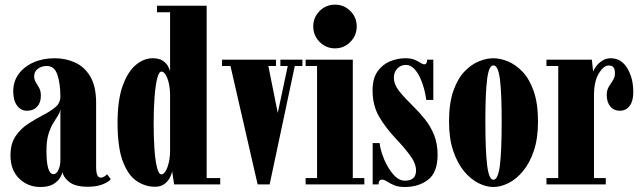

<svg xmlns="http://www.w3.org/2000/svg" viewBox="-20 -774 2688 806"><path d="M149.5 11Q97 11 60.5 -24.5Q24 -60 24 -121.5Q24 -170.5 45 -201.8Q66 -233 97.5 -253.8Q129 -274.5 160.2 -290.5Q191.5 -306.5 212.5 -324.2Q233.5 -342 233.5 -368.5Q233.5 -422 221.2 -459.5Q209 -497 176.5 -497Q155 -497 139.2 -485.5Q123.5 -474 123.5 -454Q123.5 -439.5 130.5 -428.5Q137.5 -417.5 144.5 -404.8Q151.5 -392 151.5 -372Q151.5 -343 135.8 -326Q120 -309 93.5 -309Q67.5 -309 51.5 -331Q35.5 -353 35.5 -391Q35.5 -431.5 58 -462.8Q80.5 -494 120 -511.8Q159.5 -529.5 209.5 -529.5Q256 -529.5 295.8 -511.2Q335.5 -493 359.5 -452Q383.5 -411 383.5 -342V-76.5Q383.5 -50 388.2 -39.2Q393 -28.5 403 -28.5Q411.5 -28.5 418.8 -33.5Q426 -38.5 429.5 -42.5L445 -22Q438 -11.5 412.5 -0.8Q387 10 349 10Q297 10 271.5 -9.5Q246 -29 242.5 -52Q241 -43 232.2 -28Q223.5 -13 203.8 -1Q184 11 149.5 11ZM204.5 -43Q217.5 -43 225.5 -61.2Q233.5 -79.5 233.5 -101V-316.5Q232 -302.5 223 -288.5Q214 -274.5 202.8 -256Q191.5 -237.5 183.2 -210Q175 -182.5 175 -141Q175 -43 204.5 -43Z M630.5 10Q590.5 10 554.5 -13.5Q518.5 -37 496 -95.5Q473.5 -154 473.5 -259Q473.5 -354 495 -413.8Q516.5 -473.5 550.2 -501.5Q584 -529.5 620.5 -529.5Q649.5 -529.5 665.2 -517.8Q681 -506 687 -492.8Q693 -479.5 694 -475V-722.5H639V-750H847.5V-26.5H904.5V0H711L702.5 -55.5Q701 -44 693.2 -28.5Q685.5 -13 670 -1.5Q654.5 10 630.5 10ZM657.5 -42Q671.5 -42 682.8 -71.8Q694 -101.5 694 -143.5V-382Q692.5 -421 681.8 -447.2Q671 -473.5 658 -473.5Q647 -473.5 639.8 -444.5Q632.5 -415.5 628.8 -366.5Q625 -317.5 625 -257.5Q625 -199.5 628.2 -150.5Q631.5 -101.5 638.8 -71.8Q646 -42 657.5 -42Z M1061.5 0 947.5 -497H912V-523.5H1138.5V-497H1106.5L1146 -300L1188 -497H1157V-523.5H1249.5V-497H1217.5L1112 0Z M1386.5 -571Q1348.5 -571 1321.8 -598Q1295 -625 1295 -663.5Q1295 -701 1321.8 -727.8Q1348.5 -754.5 1386.5 -754.5Q1424 -754.5 1450.8 -727.8Q1477.5 -701 1477.5 -663.5Q1477.5 -625 1450.8 -598Q1424 -571 1386.5 -571ZM1263 0V-26.5H1311V-497H1263V-523.5H1461V-26.5H1509.5V0Z M1679 11Q1651.5 11 1633.8 3.2Q1616 -4.5 1604.5 -12.2Q1593 -20 1583.5 -20Q1569.5 -20 1569 0H1544.5V-173.5H1573.5Q1577.5 -141 1593 -104.2Q1608.5 -67.5 1631.2 -41.5Q1654 -15.5 1679.5 -15.5Q1726.5 -15.5 1726.5 -58Q1726.5 -88 1701.2 -122Q1676 -156 1644 -189.5Q1599 -237 1571.5 -284.2Q1544 -331.5 1544 -394.5Q1544 -444.5 1564.8 -474Q1585.5 -503.5 1617.2 -516.5Q1649 -529.5 1682 -529.5Q1706 -529.5 1721 -523Q1736 -516.5 1745.2 -510.2Q1754.5 -504 1761.5 -504Q1772.5 -504 1773.5 -523.5H1799V-354.5H1769.5Q1767 -375 1760.5 -400.2Q1754 -425.5 1743.2 -448.5Q1732.5 -471.5 1717.5 -486.5Q1702.5 -501.5 1683.5 -501.5Q1662.5 -501.5 1648 -486.5Q1633.5 -471.5 1633.5 -448Q1633.5 -419 1656.8 -390.2Q1680 -361.5 1714 -328.5Q1740 -303 1763.8 -273.5Q1787.5 -244 1802.2 -207.5Q1817 -171 1817 -124.5Q1817 -50 1777.2 -19.5Q1737.5 11 1679 11Z M2051 11Q2021 11 1988.5 -5.2Q1956 -21.5 1928 -55.2Q1900 -89 1882.5 -140.8Q1865 -192.5 1865 -263.5Q1865 -340.5 1883 -392Q1901 -443.5 1929.5 -473.5Q1958 -503.5 1990.2 -516.5Q2022.5 -529.5 2051 -529.5Q2079.5 -529.5 2111.8 -516.5Q2144 -503.5 2173 -473.5Q2202 -443.5 2220.2 -392Q2238.5 -340.5 2238.5 -263.5Q2238.5 -192.5 2221 -140.8Q2203.5 -89 2175.2 -55.2Q2147 -21.5 2114.2 -5.2Q2081.5 11 2051 11ZM2051 -19.5Q2071 -19.5 2078.5 -80Q2086 -140.5 2086 -263.5Q2086 -385.5 2078.5 -442.5Q2071 -499.5 2051 -499.5Q2032.5 -499.5 2025 -442.5Q2017.5 -385.5 2017.5 -263.5Q2017.5 -140.5 2025 -80Q2032.5 -19.5 2051 -19.5Z M2274 0V-26.5H2323.5V-497H2274V-523.5H2464.5L2470 -473Q2472.5 -482.5 2482.5 -495.8Q2492.5 -509 2508.2 -519.2Q2524 -529.5 2543.5 -529.5Q2588 -529.5 2613.2 -487.8Q2638.5 -446 2638.5 -387.5Q2638.5 -349.5 2623 -329.2Q2607.5 -309 2581.5 -309Q2557 -309 2542 -327.2Q2527 -345.5 2527 -375.5Q2527 -395.5 2535.8 -410Q2544.5 -424.5 2553 -437.2Q2561.5 -450 2561.5 -466Q2561.5 -482 2556 -490.5Q2550.5 -499 2535 -499Q2514 -499 2493.8 -466Q2473.5 -433 2473.5 -372V-26.5H2523V0Z"/></svg>

Font: Imbue 50pt Black
Style: Regular
Weight: 900
Designer: Tyler Finck
Foundry: Etcetera Type Company
Version: Version 1.102; ttfautohint (v1.8.3)